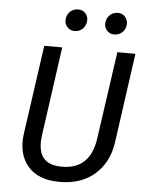

<svg xmlns="http://www.w3.org/2000/svg" viewBox="-60 -943 776 1003"><g transform="rotate(5 328.0 -441.0)"><path d="M83 -224.1 148.9 -689H243.2L178.2 -225.1Q167 -145 196 -106.4Q225.1 -67.9 295.9 -67.9Q443.8 -67.9 466.8 -231L532.2 -689H627L561 -217.8Q545.9 -112.8 474.9 -50.3Q403.8 12.2 290.3 12.2Q176.8 12.2 122.3 -53Q67.9 -118.2 83 -224.1ZM476.6 -878.9Q493.2 -894 517.6 -894Q542 -894 556.9 -876Q571.8 -857.9 568.4 -833.5Q564.9 -809.1 547.9 -794.4Q530.8 -779.8 506.8 -779.8Q482.9 -779.8 468 -797.9Q453.1 -815.9 456.5 -839.8Q460 -863.8 476.6 -878.9ZM269 -879.4Q286.1 -894 310.1 -894Q334 -894 348.9 -876Q363.8 -857.9 360.4 -834Q356.9 -810.1 340.6 -794.9Q324.2 -779.8 299.6 -779.8Q274.9 -779.8 260 -797.9Q245.1 -815.9 248.5 -840.3Q252 -864.7 269 -879.4Z"/></g></svg>

Font: FiraSans-Italic
Style: Italic
Weight: 400
Italic angle: -8°
Designer: Carrois Corporate & Edenspiekermann AG
Foundry: Carrois Corporate GbR & Edenspiekermann AG
Version: Version 3.106;PS 003.106;hotconv 1.0.70;makeotf.lib2.5.58329